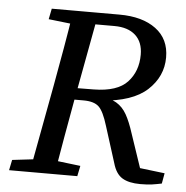

<svg xmlns="http://www.w3.org/2000/svg" viewBox="-48 -660 693 715"><g transform="rotate(5 299.0 -302.0)"><path d="M11 0 19 -39 138 -53H158L274 -39L266 0ZM88 0 149 -328Q162 -399 174.5 -470.5Q187 -542 198 -613H292L231 -285Q218 -214 205.5 -142.5Q193 -71 181 0ZM109 -573 117 -613H247L237 -560H223ZM502 9Q459 9 434.5 -6Q410 -21 399 -60L356 -196Q340 -249 322 -266Q304 -283 265 -283H186L195 -326L299 -327Q387 -328 424.5 -368.5Q462 -409 462 -471Q462 -518 434 -543.5Q406 -569 355 -569H239L248 -613H370Q456 -613 506.5 -575.5Q557 -538 557 -469Q557 -398 502 -347Q447 -296 329 -288L322 -306Q363 -300 386.5 -286Q410 -272 425 -245.5Q440 -219 454 -175L504 -27L431 -58L589 -39L582 0Q563 4 546 6.5Q529 9 502 9Z"/></g></svg>

Font: Lisu Bosa Medium
Style: Italic
Weight: 500
Italic angle: -19°
Designer: David Morse, Annie Olsen, Victor Gaultney, Frank Grießhammer (Latin)
Foundry: SIL International
Version: Version 2.000